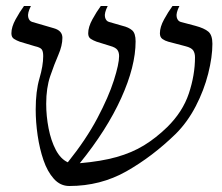

<svg xmlns="http://www.w3.org/2000/svg" viewBox="-20 -605 739 640"><path d="M211 15Q181 15 159.5 -9Q138 -33 125 -71Q112 -109 105.5 -153.5Q99 -198 99 -240Q99 -301 111.5 -343.5Q124 -386 124 -418Q124 -434 119 -440.5Q114 -447 96 -451L46 -466Q35 -470 26.5 -475.5Q18 -481 18 -494Q18 -515 32 -540.5Q46 -566 60 -585H83Q71 -561 74 -548Q77 -535 87 -532L159 -511Q188 -503 188 -479Q188 -453 174.5 -422Q161 -391 147.5 -351.5Q134 -312 134 -259Q134 -218 142 -177Q150 -136 166 -105.5Q182 -75 206 -64Q267 -140 304.5 -211Q342 -282 359.5 -337Q377 -392 377 -418Q377 -431 371 -439Q365 -447 347 -452L302 -466Q291 -470 282.5 -475.5Q274 -481 274 -494Q274 -515 288 -540.5Q302 -566 316 -585H339Q327 -561 330 -548Q333 -535 343 -532L388 -519Q409 -514 420.5 -504Q432 -494 432 -467Q432 -384 384 -278Q336 -172 246 -61Q317 -67 368.5 -81.5Q420 -96 460 -120.5Q500 -145 537 -181Q589 -232 609.5 -293.5Q630 -355 630 -414Q630 -428 624 -437Q618 -446 598 -451L541 -466Q530 -469 521.5 -475Q513 -481 513 -494Q513 -515 527 -540.5Q541 -566 555 -585H578Q566 -561 569 -548Q572 -535 582 -532L631 -519Q661 -511 674.5 -499.5Q688 -488 688 -459Q688 -415 674 -359.5Q660 -304 632.5 -251Q605 -198 566 -159Q488 -83 401.5 -34Q315 15 211 15Z"/></svg>

Font: Bona Nova
Style: Italic
Weight: 400
Italic angle: -4°
Designer: Mateusz Machalski
Foundry: Capitalics
Version: Version 4.001; ttfautohint (v1.8.3)